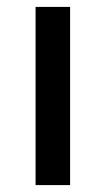

<svg xmlns="http://www.w3.org/2000/svg" viewBox="-20 -536 306 556"><path d="M83 -516H183V0H83Z"/></svg>

Font: Voces
Style: Regular
Weight: 400
Designer: Ana Paula Megda, Pablo Ugerman
Foundry: Ana Paula Megda, Pablo Ugerman
Version: Version 1.100